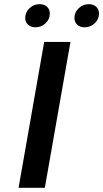

<svg xmlns="http://www.w3.org/2000/svg" viewBox="-20 -901 495 921"><path d="M192 -700H318L195 0H69ZM101 -815Q101 -842 121.5 -861.5Q142 -881 170 -881Q192 -881 205.5 -868.5Q219 -856 219 -836Q219 -809 198.5 -789.5Q178 -770 150 -770Q128 -770 114.5 -782.5Q101 -795 101 -815ZM337 -815Q337 -842 357.5 -861.5Q378 -881 406 -881Q428 -881 441.5 -868.5Q455 -856 455 -836Q455 -809 434.5 -789.5Q414 -770 386 -770Q364 -770 350.5 -782.5Q337 -795 337 -815Z"/></svg>

Font: Fahkwang Medium
Style: Italic
Weight: 500
Italic angle: -10°
Version: Version 1.000; ttfautohint (v1.6)